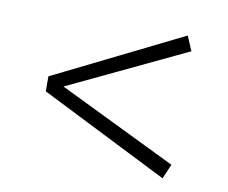

<svg xmlns="http://www.w3.org/2000/svg" viewBox="-55 -630 645 543"><g transform="rotate(10 268.0 -358.0)"><path d="M443 -563 75 -381V-338L443 -153L461 -195L122 -360L461 -521Z"/></g></svg>

Font: Glow Sans SC Normal Light
Style: Regular
Weight: 300
Designer: Ryoko NISHIZUKA (kana, bopomofo & ideographs); Paul D. Hunt (Latin, Greek & Cyrillic); Sandoll Communications, Soo-young
Version: Version 0.93